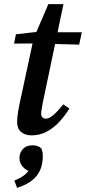

<svg xmlns="http://www.w3.org/2000/svg" viewBox="-20 -641 416 929"><path d="M48 -430 57 -475 187 -490V-485H376L363 -425L183 -430L179 -431ZM133 14Q101 14 82 -2.5Q63 -19 63 -50Q63 -69 66 -90.5Q69 -112 75 -140L143 -456L214 -621H287L187 -144Q184 -126 181.5 -112.5Q179 -99 179 -91Q179 -79 185.5 -73Q192 -67 201 -67Q213 -67 225 -74.5Q237 -82 252 -97Q267 -112 286 -136L316 -116Q295 -82 267.5 -52Q240 -22 206 -4Q172 14 133 14ZM187 115Q187 155 173 184.5Q159 214 131.5 234.5Q104 255 63 268L49 233Q73 223 88.5 213Q104 203 113.5 191Q123 179 131 163L136 193Q104 183 89 164.5Q74 146 74 124Q74 99 90.5 80.5Q107 62 139 62Q152 62 162.5 66Q173 70 181 78Q184 87 185.5 95.5Q187 104 187 115Z"/></svg>

Font: Source Serif 4 18pt SemiBold
Style: Italic
Weight: 600
Italic angle: -12°
Designer: Frank Grießhammer
Foundry: Adobe Systems Incorporated
Version: Version 4.004;hotconv 1.0.116;makeotfexe 2.5.65601